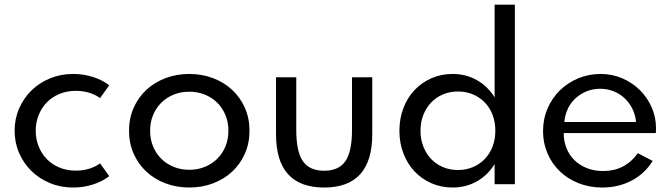

<svg xmlns="http://www.w3.org/2000/svg" viewBox="-20 -802 2920 836"><path d="M298.2 14.5Q244.1 14.5 197.5 -4.8Q150.9 -24.1 116.8 -57.5Q82.7 -90.9 63.2 -135.9Q43.6 -180.9 43.6 -232.7Q43.6 -284.5 63.2 -329.5Q82.7 -374.5 116.8 -408Q150.9 -441.4 197.5 -460.7Q244.1 -480 298.2 -480Q344.1 -480 385.5 -466.6Q426.8 -453.2 455.5 -430.5L415.9 -375Q371.4 -406.4 310 -406.4Q270.5 -406.4 238.2 -392.7Q205.9 -379.1 183.2 -355.5Q160.5 -331.8 148 -300.2Q135.5 -268.6 135.5 -232.7Q135.5 -196.8 148 -165.2Q160.5 -133.6 183.2 -110Q205.9 -86.4 238.2 -72.7Q270.5 -59.1 310 -59.1Q371.4 -59.1 415.9 -90.5L455.5 -35Q426.8 -12.3 385.5 1.1Q344.1 14.5 298.2 14.5Z M804.1 14.5Q748.6 14.5 700.7 -3.6Q652.7 -21.8 617.5 -54.5Q582.3 -87.3 562 -132.7Q541.8 -178.2 541.8 -232.7Q541.8 -287.3 562 -332.7Q582.3 -378.2 617.5 -410.9Q652.7 -443.6 700.7 -461.8Q748.6 -480 804.1 -480Q859.5 -480 907.5 -461.8Q955.5 -443.6 990.7 -410.9Q1025.9 -378.2 1046.1 -332.7Q1066.4 -287.3 1066.4 -232.7Q1066.4 -178.2 1046.1 -132.7Q1025.9 -87.3 990.7 -54.5Q955.5 -21.8 907.5 -3.6Q859.5 14.5 804.1 14.5ZM804.1 -62.7Q840.9 -62.7 872 -75.5Q903.2 -88.2 925.9 -110.7Q948.6 -133.2 961.6 -164.3Q974.5 -195.5 974.5 -232.7Q974.5 -270 961.6 -301.1Q948.6 -332.3 925.9 -354.8Q903.2 -377.3 872 -390Q840.9 -402.7 804.1 -402.7Q767.3 -402.7 736.1 -390Q705 -377.3 682.3 -354.8Q659.5 -332.3 646.6 -301.1Q633.6 -270 633.6 -232.7Q633.6 -195.5 646.6 -164.3Q659.5 -133.2 682.3 -110.7Q705 -88.2 736.1 -75.5Q767.3 -62.7 804.1 -62.7Z M1391.4 14.5Q1181.8 14.5 1181.8 -217.7V-465.5H1270V-236.4Q1270 -142.3 1298.6 -100.5Q1327.3 -58.6 1391.4 -58.6Q1455.5 -58.6 1484.1 -100.5Q1512.7 -142.3 1512.7 -236.4V-465.5H1600.9V-217.7Q1600.9 14.5 1391.4 14.5Z M1719.1 -232.7Q1719.1 -285.9 1736.4 -331.1Q1753.6 -376.4 1784.5 -409.3Q1815.5 -442.3 1858 -461.1Q1900.5 -480 1950.5 -480Q2008.6 -480 2055.9 -453.4Q2103.2 -426.8 2133.6 -378.2V-781.8H2221.8V0H2133.6V-87.3Q2103.2 -38.6 2055.9 -12Q2008.6 14.5 1950.5 14.5Q1900.5 14.5 1858 -4.3Q1815.5 -23.2 1784.5 -56.1Q1753.6 -89.1 1736.4 -134.3Q1719.1 -179.5 1719.1 -232.7ZM1810.9 -232.7Q1810.9 -195.5 1823.2 -164.1Q1835.5 -132.7 1857 -110Q1878.6 -87.3 1908.6 -74.5Q1938.6 -61.8 1974.1 -61.8Q2009.5 -61.8 2039.5 -74.5Q2069.5 -87.3 2091.1 -110Q2112.7 -132.7 2124.8 -164.1Q2136.8 -195.5 2136.8 -232.7Q2136.8 -270.5 2124.8 -301.8Q2112.7 -333.2 2091.1 -355.7Q2069.5 -378.2 2039.5 -390.9Q2009.5 -403.6 1974.1 -403.6Q1938.6 -403.6 1908.6 -390.9Q1878.6 -378.2 1857 -355.5Q1835.5 -332.7 1823.2 -301.4Q1810.9 -270 1810.9 -232.7Z M2602.3 14.5Q2546.4 14.5 2499.1 -4.3Q2451.8 -23.2 2417.5 -56.1Q2383.2 -89.1 2363.9 -134.1Q2344.5 -179.1 2344.5 -230.9Q2344.5 -284.1 2364.1 -329.5Q2383.6 -375 2417.7 -408.4Q2451.8 -441.8 2497.5 -460.9Q2543.2 -480 2595 -480Q2645.5 -480 2689.3 -461.1Q2733.2 -442.3 2765.9 -410Q2798.6 -377.7 2817.5 -334.8Q2836.4 -291.8 2836.4 -243.2Q2836.4 -236.8 2836.1 -232.3Q2835.9 -227.7 2835.5 -222.7H2434.5Q2434.5 -186.4 2447 -155.9Q2459.5 -125.5 2482.3 -103.6Q2505 -81.8 2536.6 -69.5Q2568.2 -57.3 2606.4 -57.3Q2654.1 -57.3 2691.8 -76.8Q2729.5 -96.4 2757.3 -135L2821.8 -101.4Q2788.2 -46.4 2730.7 -15.9Q2673.2 14.5 2602.3 14.5ZM2749.5 -270.9Q2746.4 -302.7 2733 -329.3Q2719.5 -355.9 2698.9 -375Q2678.2 -394.1 2651.1 -404.8Q2624.1 -415.5 2593.2 -415.5Q2561.8 -415.5 2534.5 -404.5Q2507.3 -393.6 2486.4 -374.5Q2465.5 -355.5 2452.7 -328.9Q2440 -302.3 2437.3 -270.9Z"/></svg>

Font: Spartan Med
Style: Regular
Weight: 500
Designer: Matt Bailey, Mirko Velimirovic
Foundry: Matt Bailey
Version: Version 1.005